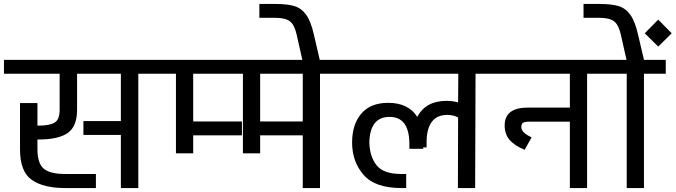

<svg xmlns="http://www.w3.org/2000/svg" viewBox="-30 -949 3410 969"><path d="M778 -647V-577H668V0H580V-268H391V-338H580V-577H359V-395Q359 -311 312 -278Q265 -245 165 -245H159V-195Q159 -125 190.5 -98Q222 -71 299 -71H454V0H299Q189 0 130 -41.5Q71 -83 71 -195V-429H159V-315H165Q221 -315 246 -330.5Q271 -346 271 -395V-577H-10V-647Z M1191 -266H945V-175H858V-577H758V-647H1116V-577H945V-336H1191Z M1695 -647V-577H1585V0H1498V-266H1283V-175H1196V-577H1096V-647ZM1498 -336V-577H1283V-336Z M1467 -775Q1456 -824 1433 -841.5Q1410 -859 1361 -859H1279V-929H1361Q1421 -929 1456.5 -918Q1492 -907 1515.5 -874Q1539 -841 1554 -775L1586 -637H1498Z M2480 -647V-577H2370L2368 0H2281L2282 -356Q2259 -369 2227 -369Q2176 -369 2150 -335Q2124 -301 2123 -237V-205H2106V-198H2036V-230Q2033 -359 1936 -359Q1837 -359 1834 -230Q1836 -159 1870.5 -115Q1905 -71 1995 -71H2020V0H1995Q1863 0 1805 -66.5Q1747 -133 1747 -230Q1747 -321 1793.5 -375.5Q1840 -430 1929 -430Q2031 -430 2076 -359Q2118 -440 2224 -440Q2255 -440 2282 -432L2283 -577H1675V-647Z M3043 -647V-577H2933V0H2846V-335H2641Q2619 -335 2610 -329.5Q2601 -324 2601 -308Q2601 -279 2653 -256L2618 -193Q2565 -215 2541 -244Q2517 -273 2517 -316Q2517 -406 2634 -406H2846V-577H2460V-647Z M3220 -647H3330V-577H3220V0H3133V-577H3023V-647H3132L3103 -775Q3092 -824 3069 -841.5Q3046 -859 2997 -859H2915V-929H2997Q3057 -929 3092.5 -918Q3128 -907 3151.5 -874Q3175 -841 3190 -775ZM3292 -714 3224 -781 3292 -850 3360 -781Z"/></svg>

Font: Biryani
Style: Regular
Weight: 400
Designer: Dan Reynolds and Mathieu Réguer
Foundry: Dan Reynolds and Mathieu Réguer
Version: Version 1.004; ttfautohint (v1.1) -l 5 -r 5 -G 72 -x 0 -D la